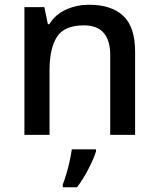

<svg xmlns="http://www.w3.org/2000/svg" viewBox="-20 -569 670 810"><path d="M356 -549Q450 -549 500 -502Q550 -455 550 -351V0H445V-336Q445 -462 334 -462Q251 -462 220 -413Q189 -364 189 -272V0H83V-539H167L182 -467H188Q214 -509 259.5 -529Q305 -549 356 -549ZM385 70Q376 99 353.5 143Q331 187 305 221H245V209Q252 191 260 164.5Q268 138 274 110Q280 82 283 61H385Z"/></svg>

Font: Noto Sans Telugu Medium
Style: Regular
Weight: 500
Designer: Jelle Bosma - Monotype Design Team
Foundry: Monotype Imaging Inc.
Version: Version 2.005; ttfautohint (v1.8.4.7-5d5b)